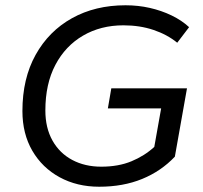

<svg xmlns="http://www.w3.org/2000/svg" viewBox="-20 -698 770 728"><path d="M356 10Q272 10 206 -26Q140 -62 102.5 -126.5Q65 -191 65 -277Q65 -400 115 -490Q165 -580 253 -629Q341 -678 456 -678Q504 -678 548 -668Q592 -658 630.5 -639.5Q669 -621 697 -595L652 -536Q614 -567 562 -584.5Q510 -602 448 -602Q362 -602 295 -563Q228 -524 190 -452Q152 -380 152 -279Q152 -213 179 -165Q206 -117 254 -91.5Q302 -66 364 -66Q429 -66 478.5 -86.5Q528 -107 565 -141L591 -287H389L402 -363H689L643 -104Q591 -49 519 -19.5Q447 10 356 10Z"/></svg>

Font: Gantari
Style: Italic
Weight: 400
Italic angle: -10°
Designer: Anugrah Pasau
Foundry: Lafontype
Version: Version 1.000; ttfautohint (v1.8.3)